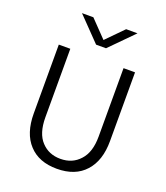

<svg xmlns="http://www.w3.org/2000/svg" viewBox="-173 -1089 1062 1225"><g transform="rotate(20 358.0 -477.0)"><path d="M99.6 -264.6Q99.6 -381.8 99.6 -731.4Q119.1 -731.4 177.7 -731.4Q177.7 -615.2 177.7 -266.6Q177.7 -157.2 228.5 -103.5Q278.3 -49.8 357.4 -49.8Q438.5 -49.8 488.3 -105.5Q539.1 -160.2 539.1 -266.6Q539.1 -421.9 539.1 -731.4Q558.6 -731.4 617.2 -731.4Q617.2 -614.3 617.2 -264.6Q617.2 -131.8 549.8 -57.6Q482.4 17.6 357.4 17.6Q235.4 17.6 168 -55.7Q99.6 -128.9 99.6 -264.6ZM169.9 -970.7Q189.5 -970.7 247.1 -970.7Q274.4 -942.4 357.4 -856.4Q385.7 -884.8 469.7 -970.7Q489.3 -970.7 546.9 -970.7Q507.8 -930.7 390.6 -812.5Q374 -812.5 323.2 -812.5Q285.2 -851.6 169.9 -970.7Z"/></g></svg>

Font: Gothic A1
Style: Regular
Weight: 400
Designer: HanYang I&C Co.,Ltd.
Version: Version 2.50